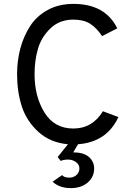

<svg xmlns="http://www.w3.org/2000/svg" viewBox="-20 -732 687 989"><path d="M345 237Q286 237 251 204L300 170Q310 183 337 183Q359 183 374 169.5Q389 156 389 135Q389 116 371.5 103Q354 90 331 90Q307 90 293 97L277 77L330 11Q239 3 178 -52.5Q117 -108 92.5 -183.5Q68 -259 68 -350Q68 -419 84.5 -481.5Q101 -544 134.5 -596.5Q168 -649 225.5 -680.5Q283 -712 358 -712Q522 -712 584 -586L506 -546Q478 -588 444.5 -609.5Q411 -631 358 -631Q287 -631 240 -586Q193 -541 175.5 -480.5Q158 -420 158 -350Q158 -235 209 -152.5Q260 -70 358 -70Q456 -70 510 -159L590 -129Q530 0 382 11L357 53Q412 53 438.5 77Q465 101 465 136Q465 180 431.5 208.5Q398 237 345 237Z"/></svg>

Font: Overpass
Style: Regular
Weight: 400
Designer: Delve Withrington, Thomas Jockin
Foundry: Delve Fonts
Version: Version 3.000;DELV;Overpass